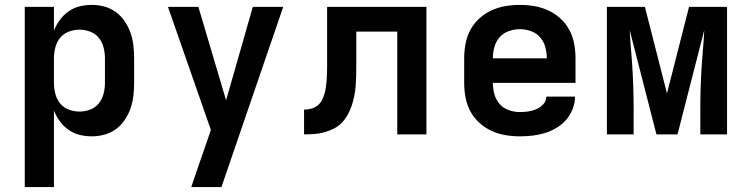

<svg xmlns="http://www.w3.org/2000/svg" viewBox="-20 -548 3040 783"><path d="M81 215V-520H200V-423Q209 -446 224 -466.5Q239 -487 259.5 -501.5Q280 -516 304.5 -522Q329 -528 354 -528Q381 -528 406.5 -521Q432 -514 453 -498.5Q474 -483 489 -460.5Q504 -438 512.5 -413.5Q521 -389 524 -362.5Q527 -336 527 -310V-210Q527 -184 524 -157.5Q521 -131 512.5 -106.5Q504 -82 489 -59.5Q474 -37 453 -21.5Q432 -6 406.5 1Q381 8 354 8Q329 8 304.5 2Q280 -4 259.5 -18.5Q239 -33 224 -53.5Q209 -74 200 -97V215ZM304 -93Q326 -93 347.5 -101Q369 -109 383 -126.5Q397 -144 402.5 -166Q408 -188 408 -210V-310Q408 -332 402.5 -354Q397 -376 383 -393.5Q369 -411 347.5 -419Q326 -427 304 -427Q282 -427 260.5 -419Q239 -411 225 -393.5Q211 -376 205.5 -354Q200 -332 200 -310V-210Q200 -188 205.5 -166Q211 -144 225 -126.5Q239 -109 260.5 -101Q282 -93 304 -93Z M760 215Q774 173 788.5 131Q803 89 818 46L840 -18L665 -520H789L902 -139L1011 -520H1135L883 215Z M1220 0V-101Q1234 -101 1248 -104.5Q1262 -108 1273.5 -116.5Q1285 -125 1292 -138Q1299 -151 1303 -164.5Q1307 -178 1309 -192Q1311 -206 1312 -220Q1313 -234 1313.5 -248.5Q1314 -263 1314 -277V-520H1719V0H1600V-419H1433V-281Q1433 -260 1432.5 -239.5Q1432 -219 1430.5 -198.5Q1429 -178 1425 -157.5Q1421 -137 1414.5 -117.5Q1408 -98 1398 -80Q1388 -62 1373.5 -47Q1359 -32 1340.5 -23Q1322 -14 1302 -8.5Q1282 -3 1261.5 -1.5Q1241 0 1220 0Z M2100 8Q2070 8 2040.5 3Q2011 -2 1984 -14.5Q1957 -27 1934.5 -47.5Q1912 -68 1898 -94.5Q1884 -121 1878.5 -150.5Q1873 -180 1873 -210V-310Q1873 -340 1878.5 -369.5Q1884 -399 1898 -425.5Q1912 -452 1934.5 -472.5Q1957 -493 1984 -505.5Q2011 -518 2040.5 -523Q2070 -528 2100 -528Q2130 -528 2159.5 -523Q2189 -518 2216 -505.5Q2243 -493 2265.5 -472.5Q2288 -452 2302 -425.5Q2316 -399 2321.5 -369.5Q2327 -340 2327 -310V-210H1990Q1990 -187 1996 -164.5Q2002 -142 2017 -124.5Q2032 -107 2054.5 -99Q2077 -91 2100 -91Q2117 -91 2134.5 -93.5Q2152 -96 2168 -103Q2184 -110 2196 -123.5Q2208 -137 2208 -154H2325Q2325 -129 2315.5 -104Q2306 -79 2289 -59.5Q2272 -40 2249.5 -26.5Q2227 -13 2202.5 -5.5Q2178 2 2152 5Q2126 8 2100 8ZM1990 -310H2210Q2210 -333 2204 -355.5Q2198 -378 2183 -395.5Q2168 -413 2145.5 -421Q2123 -429 2100 -429Q2077 -429 2054.5 -421Q2032 -413 2017 -395.5Q2002 -378 1996 -355.5Q1990 -333 1990 -310Z M2455 0V-520H2610L2700 -167L2790 -520H2945V0H2836V-104Q2836 -150 2837.5 -195.5Q2839 -241 2842 -286L2846 -338Q2848 -360 2849.5 -381.5Q2851 -403 2852 -425L2743 0H2657L2548 -425Q2549 -403 2550.5 -381.5Q2552 -360 2554 -338L2558 -286Q2561 -241 2562.5 -195.5Q2564 -150 2564 -104V0Z"/></svg>

Font: Iosevka Extended
Style: Bold
Weight: 700
Width: 7
Monospace: yes
Designer: Belleve Invis
Foundry: Belleve Invis
Version: Version 32.5.0; ttfautohint (v1.8.4)